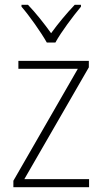

<svg xmlns="http://www.w3.org/2000/svg" viewBox="-20 -784 429 804"><path d="M176 -606H212C236 -650 285 -715 319 -756V-764H293C257 -726 223 -685 194 -645C166 -684 129 -731 97 -764H70V-756C103 -718 151 -650 176 -606ZM353 0V-34H82L352 -502V-529H57V-496H306L36 -27V0Z"/></svg>

Font: Noto Sans Devanagari SemiCondensed ExtraLight
Style: Regular
Weight: 200
Width: 4
Designer: Jelle Bosma - Monotype Design Team
Foundry: Monotype Imaging Inc.
Version: Version 2.004